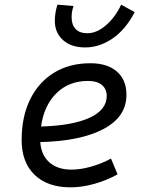

<svg xmlns="http://www.w3.org/2000/svg" viewBox="-20 -801 626 831"><path d="M289.6 -66.9Q328.6 -66.9 373.8 -79.6Q418.9 -92.3 460.4 -114.7L488.8 -46.4Q441.4 -20 387.9 -5.1Q334.5 9.8 285.2 9.8Q185.5 9.8 129.6 -44.4Q73.7 -98.6 73.7 -194.8Q73.7 -296.4 110.4 -370.8Q147 -445.3 213.9 -486.3Q280.8 -527.3 371.1 -527.3Q444.8 -527.3 486.1 -491.2Q527.3 -455.1 527.3 -390.6Q527.3 -295.9 429 -243.2Q330.6 -190.4 154.3 -186Q158.2 -129.9 193.6 -98.4Q229 -66.9 289.6 -66.9ZM157.7 -253.4Q293.5 -257.3 367.7 -291.3Q441.9 -325.2 441.9 -385.7Q441.9 -416 420.9 -433.3Q399.9 -450.7 360.8 -450.7Q278.3 -450.7 224.4 -397.7Q170.4 -344.7 157.7 -253.4ZM349.1 -595.7Q288.6 -595.7 252.9 -627.4Q217.3 -659.2 217.3 -710.9Q217.3 -745.1 228.5 -780.8L298.3 -774.9Q293.5 -761.7 291.7 -749.5Q290 -737.3 290 -726.1Q290 -693.8 307.1 -675.5Q324.2 -657.2 358.4 -657.2Q399.4 -657.2 439.5 -692.4Q479.5 -727.5 504.4 -780.8L563 -748.5Q522.9 -671.9 466.3 -633.8Q409.7 -595.7 349.1 -595.7Z"/></svg>

Font: CaskaydiaCove NFP SemiLight
Style: Italic
Weight: 350
Italic angle: -10°
Designer: Aaron Bell
Foundry: Saja Typeworks
Version: Version 2111.001; VTT 6.35;Nerd Fonts 3.1.1